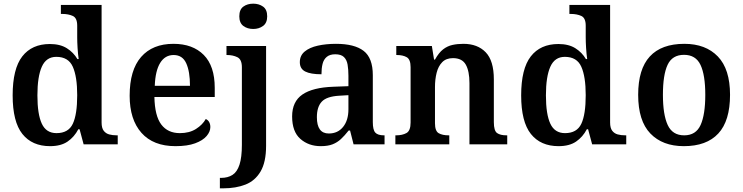

<svg xmlns="http://www.w3.org/2000/svg" viewBox="-20 -787 4051 1047"><path d="M253 10Q155 10 102 -56.5Q49 -123 49 -267Q49 -412 101.5 -479.5Q154 -547 252 -547Q308 -547 344.5 -524Q381 -501 402 -465H409Q405 -492 403 -525.5Q401 -559 401 -583V-647Q401 -689 377 -700Q353 -711 320 -711H312V-760H534V-119Q534 -89 545.5 -74Q557 -59 575.5 -54Q594 -49 617 -49H622V0H436L414 -82H407Q385 -40 348.5 -15Q312 10 253 10ZM288 -61Q353 -61 377 -112Q401 -163 401 -268Q401 -369 377 -423Q353 -477 287 -477Q232 -477 208 -423Q184 -369 184 -267Q184 -164 208 -112.5Q232 -61 288 -61Z M937 10Q816 10 751.5 -62.5Q687 -135 687 -265Q687 -405 749.5 -476.5Q812 -548 926 -548Q1031 -548 1091 -487.5Q1151 -427 1151 -308V-258H822Q824 -155 859.5 -108Q895 -61 961 -61Q1013 -61 1049 -84Q1085 -107 1102 -138Q1114 -133 1120.5 -121.5Q1127 -110 1127 -94Q1127 -69 1106.5 -45Q1086 -21 1044 -5.5Q1002 10 937 10ZM1016 -319Q1016 -397 995.5 -442Q975 -487 927 -487Q880 -487 853.5 -444Q827 -401 824 -319Z M1179 240V183H1186Q1222 183 1247.5 167Q1273 151 1286 111Q1299 71 1299 3V-420Q1299 -463 1274.5 -475Q1250 -487 1218 -487H1215V-536H1431V8Q1431 97 1401 148Q1371 199 1318.5 219.5Q1266 240 1198 240ZM1361 -629Q1329 -629 1307 -645.5Q1285 -662 1285 -698Q1285 -735 1307 -751Q1329 -767 1361 -767Q1392 -767 1414.5 -751Q1437 -735 1437 -698Q1437 -662 1414.5 -645.5Q1392 -629 1361 -629Z M1729 10Q1663 10 1618 -29.5Q1573 -69 1573 -152Q1573 -233 1629 -271.5Q1685 -310 1798 -314L1880 -317V-374Q1880 -408 1875.5 -434.5Q1871 -461 1855.5 -476Q1840 -491 1808 -491Q1779 -491 1762 -477Q1745 -463 1739 -438.5Q1733 -414 1733 -382Q1674 -382 1644.5 -397Q1615 -412 1615 -448Q1615 -484 1641.5 -506Q1668 -528 1713 -538Q1758 -548 1812 -548Q1913 -548 1963 -509.5Q2013 -471 2013 -377V-121Q2013 -79 2026.5 -64Q2040 -49 2074 -49H2077V0H1908L1889 -75H1881Q1859 -47 1839 -28.5Q1819 -10 1793.5 0Q1768 10 1729 10ZM1773 -59Q1822 -59 1851 -95Q1880 -131 1880 -191V-268L1829 -265Q1761 -261 1734.5 -232.5Q1708 -204 1708 -148Q1708 -59 1773 -59Z M2136 0V-49H2140Q2174 -49 2196.5 -61.5Q2219 -74 2219 -119V-421Q2219 -463 2198 -475Q2177 -487 2144 -487H2141V-536H2335L2347 -462H2352Q2373 -500 2396.5 -518Q2420 -536 2447.5 -542Q2475 -548 2507 -548Q2584 -548 2628.5 -502Q2673 -456 2673 -354V-121Q2673 -74 2690.5 -61.5Q2708 -49 2742 -49H2746V0H2540V-334Q2540 -399 2520 -434.5Q2500 -470 2450 -470Q2413 -470 2391.5 -448Q2370 -426 2361 -390Q2352 -354 2352 -313V-115Q2352 -72 2372.5 -60.5Q2393 -49 2426 -49H2430V0Z M3026 10Q2928 10 2875 -56.5Q2822 -123 2822 -267Q2822 -412 2874.5 -479.5Q2927 -547 3025 -547Q3081 -547 3117.5 -524Q3154 -501 3175 -465H3182Q3178 -492 3176 -525.5Q3174 -559 3174 -583V-647Q3174 -689 3150 -700Q3126 -711 3093 -711H3085V-760H3307V-119Q3307 -89 3318.5 -74Q3330 -59 3348.5 -54Q3367 -49 3390 -49H3395V0H3209L3187 -82H3180Q3158 -40 3121.5 -15Q3085 10 3026 10ZM3061 -61Q3126 -61 3150 -112Q3174 -163 3174 -268Q3174 -369 3150 -423Q3126 -477 3060 -477Q3005 -477 2981 -423Q2957 -369 2957 -267Q2957 -164 2981 -112.5Q3005 -61 3061 -61Z M3709 10Q3593 10 3526.5 -59Q3460 -128 3460 -270Q3460 -410 3523.5 -479Q3587 -548 3712 -548Q3828 -548 3894.5 -479Q3961 -410 3961 -270Q3961 -128 3897 -59Q3833 10 3709 10ZM3711 -49Q3775 -49 3800.5 -105.5Q3826 -162 3826 -270Q3826 -378 3800 -433Q3774 -488 3710 -488Q3646 -488 3620.5 -433.5Q3595 -379 3595 -270Q3595 -162 3621 -105.5Q3647 -49 3711 -49Z"/></svg>

Font: Noto Nastaliq Urdu SemiBold
Style: Regular
Weight: 600
Version: Version 3.007